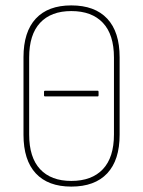

<svg xmlns="http://www.w3.org/2000/svg" viewBox="-20 -683 528 711"><path d="M147 -326Q143 -326 143 -330V-343Q143 -347 147 -347H342Q345 -347 345 -343V-330Q345 -326 342 -326ZM244 8Q158 8 112.5 -41Q67 -90 67 -184V-471Q67 -565 112.5 -614Q158 -663 244 -663Q331 -663 377 -614Q423 -565 423 -471V-184Q423 -90 377 -41Q331 8 244 8ZM244 -13Q320 -13 361 -56.5Q402 -100 402 -185V-470Q402 -555 361 -598.5Q320 -642 244 -642Q169 -642 128.5 -598.5Q88 -555 88 -470V-185Q88 -100 128.5 -56.5Q169 -13 244 -13Z"/></svg>

Font: Sofia Sans Condensed Thin
Style: Regular
Weight: 250
Version: Version 4.100